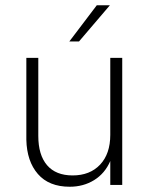

<svg xmlns="http://www.w3.org/2000/svg" viewBox="-20 -710 582 737"><path d="M246.1 -550.8 351.6 -689.9H401.9L283.2 -550.8ZM247.6 6.8Q168 6.8 125.5 -42Q83 -90.8 81.1 -173.8V-487.8H127V-188.5Q127 -115.2 160.6 -75.9Q194.3 -36.6 258.8 -36.6Q325.2 -36.6 364.3 -78.1Q403.3 -119.6 403.3 -192.4V-487.8H449.2V0H403.3V-91.8Q382.8 -44.4 341.6 -18.8Q300.3 6.8 247.6 6.8Z"/></svg>

Font: HK Grotesk Light Legacy
Style: Regular
Weight: 300
Designer: Alfredo Marco Pradil
Foundry: Hanken Design Co.
Version: Version 2.022;PS 002.022;hotconv 1.0.88;makeotf.lib2.5.64775